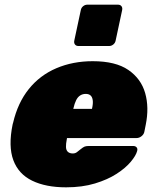

<svg xmlns="http://www.w3.org/2000/svg" viewBox="-20 -792 661 822"><path d="M263 10Q176 10 117.5 -18.5Q59 -47 37 -106.5Q15 -166 34 -259Q35 -261 35 -263Q35 -265 36 -266Q56 -352 103.5 -411Q151 -470 221.5 -500Q292 -530 377 -530Q475 -530 529.5 -492.5Q584 -455 601.5 -393.5Q619 -332 604 -258L598 -228Q596 -217 586 -209Q576 -201 565 -201H267Q267 -200 266.5 -199Q266 -198 266 -196Q262 -176 262.5 -162.5Q263 -149 270.5 -142Q278 -135 292 -135Q298 -135 303 -137Q308 -139 313 -143.5Q318 -148 325 -153Q336 -162 342.5 -164.5Q349 -167 361 -167H550Q560 -167 565 -161Q570 -155 567 -145Q562 -126 540 -99.5Q518 -73 479.5 -48Q441 -23 386.5 -6.5Q332 10 263 10ZM294 -326H374V-327Q379 -349 377 -363Q375 -377 367.5 -383.5Q360 -390 347 -390Q334 -390 323.5 -383.5Q313 -377 306 -363Q299 -349 294 -327ZM316 -595Q306 -595 301 -601.5Q296 -608 298 -618L326 -749Q328 -759 336 -765.5Q344 -772 354 -772H485Q495 -772 500 -765.5Q505 -759 503 -749L475 -618Q473 -608 465 -601.5Q457 -595 447 -595Z"/></svg>

Font: Rubik Black
Style: Italic
Weight: 900
Italic angle: -12°
Designer: Hubert and Fischer
Foundry: Hubert and Fischer
Version: Version 2.300;gftools[0.9.30]